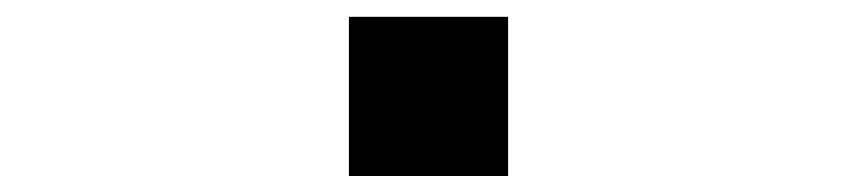

<svg xmlns="http://www.w3.org/2000/svg" viewBox="-20 -477 1040 233"><path d="M403.4 -263.4V-456.6H596.6V-263.4Z"/></svg>

Font: M PLUS 1 Thin
Style: Regular
Weight: 100
Designer: Coji Morishita
Foundry: UNDERFOREST DESIGN
Version: Version 1.001